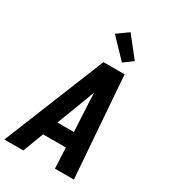

<svg xmlns="http://www.w3.org/2000/svg" viewBox="-242 -1098 1074 1211"><g transform="rotate(30 295.5 -492.0)"><path d="M-9 0 288 -735H442L497 0H359L352 -150H186L129 0ZM347 -260 335 -490Q335 -502 334.5 -514.5Q334 -527 333 -539Q328 -527 323.5 -514.5Q319 -502 315 -490L227 -260ZM390 -791 261 -926 342 -984 456 -839Z"/></g></svg>

Font: Iosevka Aile Extrabold Oblique
Style: Regular
Weight: 800
Italic angle: -9°
Designer: Belleve Invis
Foundry: Belleve Invis
Version: Version 31.1.0; ttfautohint (v1.8.4)